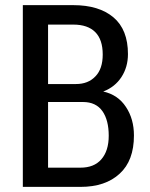

<svg xmlns="http://www.w3.org/2000/svg" viewBox="-20 -731 588 751"><path d="M69.3 0Q69.3 -33.2 69.3 -84Q69.3 -233.4 69.3 -533.2Q69.3 -578.1 69.3 -710.9Q118.2 -710.9 266.6 -710.9Q367.2 -710.9 423.8 -663.1Q480.5 -615.2 480.5 -519.5Q480.5 -468.8 455.1 -429.7Q429.7 -390.6 383.8 -373Q441.4 -360.4 472.7 -312.5Q503.9 -265.6 503.9 -201.2Q503.9 -102.5 448.2 -51.8Q392.6 0 294.9 0Q219.7 0 69.3 0ZM168 -332Q168 -267.6 168 -75.2Q200.2 -75.2 294.9 -75.2Q347.7 -75.2 376 -107.4Q405.3 -140.6 405.3 -200.2Q405.3 -260.7 380.9 -295.9Q355.5 -332 304.7 -332Q259.8 -332 168 -332ZM168 -402.3Q195.3 -402.3 277.3 -402.3Q325.2 -402.3 353.5 -432.6Q381.8 -461.9 381.8 -517.6Q381.8 -576.2 352.5 -605.5Q323.2 -634.8 266.6 -634.8Q234.4 -634.8 168 -634.8Q168 -577.1 168 -402.3Z"/></svg>

Font: Noto Sans Hebrew DECATHLON 
Style: Regular
Weight: 400
Designer: Monotype Design team
Version: Version 1.03 uh